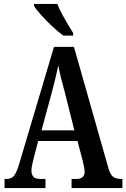

<svg xmlns="http://www.w3.org/2000/svg" viewBox="-20 -951 639 971"><path d="M3 0V-46H14Q36 -46 49.5 -60.5Q63 -75 77 -122L253 -714H354L529 -98Q538 -68 552.5 -57Q567 -46 591 -46H599V0H342V-46H366Q408 -46 408 -83Q408 -94 404.5 -110Q401 -126 398 -139L372 -238H173L150 -149Q147 -137 143 -119Q139 -101 139 -88Q139 -69 148.5 -57.5Q158 -46 183 -46H210V0ZM190 -292H356L308 -483Q297 -523 288.5 -557Q280 -591 275 -620Q269 -591 261 -558Q253 -525 244 -491ZM300 -771Q275 -789 244.5 -817.5Q214 -846 188 -875Q162 -904 152 -921V-931H270Q278 -909 292.5 -882Q307 -855 322.5 -829Q338 -803 350 -784V-771Z"/></svg>

Font: Noto Serif Tamil ExtraCondensed SemiBold
Style: Regular
Weight: 600
Width: 2
Designer: Indian Type Foundry, Tom Grace, and the Monotype Design Team
Foundry: Monotype Imaging Inc.
Version: Version 2.004; ttfautohint (v1.8.4.7-5d5b)